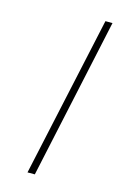

<svg xmlns="http://www.w3.org/2000/svg" viewBox="-105 -709 502 760"><g transform="rotate(15 146.5 -329.0)"><path d="M87 0 230 -658H259L117 0Z"/></g></svg>

Font: EauTestText Extralight
Style: Italic
Weight: 250
Italic angle: -12°
Designer: Christian Thalmann (Catharsis Fonts)
Version: Version 0.001;PS 000.001;hotconv 1.0.88;makeotf.lib2.5.64775